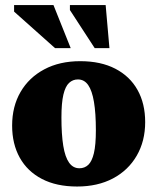

<svg xmlns="http://www.w3.org/2000/svg" viewBox="-20 -700 603 736"><path d="M284.5 -55Q304.5 -55 318.5 -68.2Q332.5 -81.5 340 -113Q347.5 -144.5 347.5 -201Q347.5 -266 340.2 -309.2Q333 -352.5 318 -374Q303 -395.5 278.5 -395.5Q259 -395.5 244.8 -382.2Q230.5 -369 223 -337.2Q215.5 -305.5 215.5 -249.5Q215.5 -184.5 222.5 -141.2Q229.5 -98 244.8 -76.5Q260 -55 284.5 -55ZM275.5 15Q196.5 15 140.8 -14Q85 -43 55.8 -95.5Q26.5 -148 26.5 -218.5Q26.5 -292 58.8 -347.5Q91 -403 149.8 -434.2Q208.5 -465.5 287.5 -465.5Q366.5 -465.5 422.2 -436.5Q478 -407.5 507.2 -355.2Q536.5 -303 536.5 -232Q536.5 -159 504 -103Q471.5 -47 413 -16Q354.5 15 275.5 15ZM251 -515.5H191L34 -655.5V-680.5H185ZM399.5 -515.5H343L248 -661.5V-680.5H385Z"/></svg>

Font: Newsreader 16pt 16pt ExtraBold
Style: Regular
Weight: 800
Version: Version 1.003